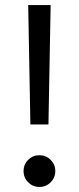

<svg xmlns="http://www.w3.org/2000/svg" viewBox="-20 -740 315 768"><path d="M101.6 -242.2 92.8 -719.7H182.6L173.8 -242.2ZM137.7 7.8Q111.3 7.8 92.8 -10.7Q74.2 -29.3 74.2 -55.7Q74.2 -82 92.8 -100.6Q111.3 -119.1 137.7 -119.1Q164.1 -119.1 182.6 -100.6Q201.2 -82 201.2 -55.7Q201.2 -29.3 182.6 -10.7Q164.1 7.8 137.7 7.8Z"/></svg>

Font: Reddit Sans
Style: Regular
Weight: 400
Designer: Stephen Hutchings
Foundry: Reddit
Version: Version 1.014